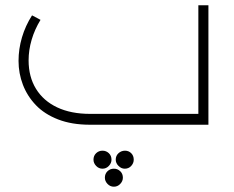

<svg xmlns="http://www.w3.org/2000/svg" viewBox="-20 -471 884 725"><path d="M320 0Q251 0 199.5 -20Q148 -40 115.5 -74Q83 -108 66.5 -151Q50 -194 50 -241Q50 -286 63 -330Q76 -374 101 -413L133 -396Q111 -360 99.5 -321Q88 -282 88 -243Q88 -181 116 -135.5Q144 -90 196 -65.5Q248 -41 320 -41H729V-451H767V0ZM410 234Q396 234 386 223.5Q376 213 376 200Q376 185 386 175.5Q396 166 410 166Q424 166 434 175.5Q444 185 444 200Q444 213 434 223.5Q424 234 410 234ZM451 166Q438 166 427.5 155.5Q417 145 417 132Q417 117 427.5 107.5Q438 98 452 98Q466 98 475.5 107.5Q485 117 485 132Q485 145 475.5 155.5Q466 166 451 166ZM367 166Q353 166 343 155.5Q333 145 333 132Q333 117 343 107.5Q353 98 367 98Q381 98 391 107.5Q401 117 401 132Q401 145 391 155.5Q381 166 367 166Z"/></svg>

Font: Alexandria ExtraLight
Style: Regular
Weight: 250
Designer: Mohamed Gaber
Foundry: Kief Type Foundry
Version: Version 5.100